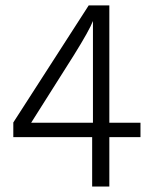

<svg xmlns="http://www.w3.org/2000/svg" viewBox="-20 -684 565 704"><path d="M28.8 -181.2V-234.9L305.2 -664.1H380.9V-233.9H495.1V-181.2H380.9V0H317.9V-181.2ZM94.2 -233.9H320.8V-606.9Q307.6 -572.8 251 -481.9Z"/></svg>

Font: CMU Bright
Style: Roman
Weight: 500
Version: Version 0.7.0